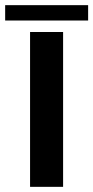

<svg xmlns="http://www.w3.org/2000/svg" viewBox="-67 -724 362 744"><path d="M49.5 0V-600H177.5V0ZM-47 -704H274.5V-644.5H-47Z"/></svg>

Font: Big Shoulders
Style: Bold
Weight: 700
Designer: Patric King
Foundry: XO Type Co
Version: Version 2.002